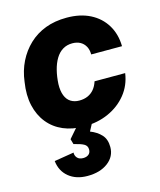

<svg xmlns="http://www.w3.org/2000/svg" viewBox="-119 -636 820 981"><g transform="rotate(-15 290.5 -145.5)"><path d="M271 10Q209 10 161 -10.5Q113 -31 81 -70.5Q49 -110 36.5 -165Q24 -220 35 -289Q42 -346 65.5 -393.5Q89 -441 126.5 -476.5Q164 -512 214 -531Q264 -550 327 -550Q398 -550 450.5 -523.5Q503 -497 532.5 -448.5Q562 -400 563 -336H400Q400 -361 390 -379Q380 -397 362.5 -406.5Q345 -416 321 -416Q292 -416 270 -402.5Q248 -389 233 -364Q218 -339 209.5 -305.5Q201 -272 199 -233Q198 -197 207.5 -172.5Q217 -148 236 -136Q255 -124 281 -124Q306 -124 325.5 -132.5Q345 -141 359 -157.5Q373 -174 381 -199H543Q534 -136 496 -89Q458 -42 400 -16Q342 10 271 10ZM222 259Q162 259 123.5 227.5Q85 196 79 142L183 125Q182 141 192.5 153Q203 165 224 165Q242 165 253 156Q264 147 264 130Q264 110 246.5 100.5Q229 91 194 83L186 55L252 -21L323 -15L292 43Q328 57 350 81Q372 105 372 146Q372 196 330.5 227.5Q289 259 222 259Z"/></g></svg>

Font: Mona Sans ExtraLight ExtraBold
Style: Italic
Weight: 800
Italic angle: -11.6951°
Version: Version 2.000